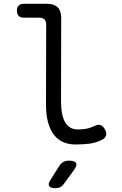

<svg xmlns="http://www.w3.org/2000/svg" viewBox="-20 -750 640 1010"><path d="M301 -218Q301 -142 323.5 -105.5Q346 -69 389 -69Q412 -69 432.5 -72.5Q453 -76 477 -87Q495 -97 508.5 -92Q522 -87 531 -71Q542 -53 538 -38Q534 -23 517 -15Q486 1 452.5 5.5Q419 10 377 10Q342 10 313.5 -2Q285 -14 264.5 -40Q244 -66 233 -105.5Q222 -145 222 -200L223 -620Q223 -639 213.5 -648Q204 -657 185 -657H105Q87 -657 78 -666.5Q69 -676 69 -694Q69 -712 78.5 -721Q88 -730 105 -730H227Q265 -730 283.5 -711.5Q302 -693 302 -655ZM247 194 293 121Q302 108 314 101.5Q326 95 342 95Q373 95 380 107.5Q387 120 368 146L316 217Q308 229 297 234.5Q286 240 272 240Q244 240 238 228Q232 216 247 194Z"/></svg>

Font: Maple Mono NL Light
Style: Regular
Weight: 300
Monospace: yes
Designer: subframe7536
Version: Version 7.000